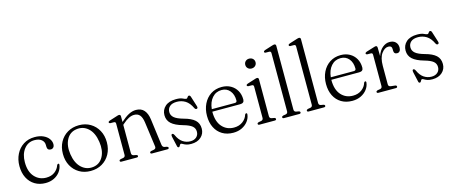

<svg xmlns="http://www.w3.org/2000/svg" viewBox="-45 -1312 4495 1905"><g transform="rotate(-15 2202.0 -359.5)"><path d="M420 -341.5Q420 -322.5 409.5 -310.5Q399 -298.5 382 -298.5Q345.5 -298.5 345.5 -338.5V-354Q345.5 -387.5 319.5 -408.5Q293.5 -429.5 247 -429.5Q181.5 -429.5 140.5 -377.2Q99.5 -325 99.5 -241.5Q99.5 -144.5 147 -92Q194.5 -39.5 266.5 -39.5Q319.5 -39.5 354.2 -65.8Q389 -92 402 -131.5Q408 -142.5 415 -142.5Q425.5 -142.5 424.5 -129Q419 -90 395.5 -58.5Q372 -27 333.8 -8.2Q295.5 10.5 247 10.5Q184.5 10.5 137.2 -18Q90 -46.5 63.8 -98Q37.5 -149.5 37.5 -219Q37.5 -286 64.8 -340.5Q92 -395 141.5 -426.8Q191 -458.5 257 -458.5Q307.5 -458.5 344 -442.2Q380.5 -426 400.2 -399.2Q420 -372.5 420 -341.5Z M712.5 -458.5Q778 -458.5 828.8 -428.2Q879.5 -398 908.2 -345.2Q937 -292.5 937 -223.5Q937 -155.5 908 -102.5Q879 -49.5 827.8 -19.5Q776.5 10.5 710 10.5Q644 10.5 593.5 -19.5Q543 -49.5 514.2 -102.2Q485.5 -155 485.5 -224Q485.5 -292 514.2 -345Q543 -398 594.2 -428.2Q645.5 -458.5 712.5 -458.5ZM746 -22Q813.5 -32 846.5 -93.8Q879.5 -155.5 866 -246.5Q852 -342 800.2 -389.2Q748.5 -436.5 677.5 -426Q608.5 -416 575.8 -354Q543 -292 556.5 -202Q571 -107 623.5 -59.5Q676 -12 746 -22Z M1139 -435.5V-377.5Q1185.5 -419.5 1223.2 -439Q1261 -458.5 1297.5 -458.5Q1351 -458.5 1380.5 -424.5Q1410 -390.5 1418 -329L1453.5 -59.5Q1457 -35 1477 -30.5L1501 -26Q1515 -22 1515 -12.5Q1515 0 1499 0H1341.5Q1325.5 0 1325.5 -12.5Q1325.5 -22 1339 -25.5L1366.5 -30.5Q1391.5 -35.5 1388.5 -59L1353.5 -315Q1346.5 -366.5 1326 -391.2Q1305.5 -416 1267.5 -416Q1241 -416 1212 -401.8Q1183 -387.5 1148 -356L1139 -348V-57.5Q1139 -35 1160 -30.5L1186 -25.5Q1200 -22 1200 -12.5Q1200 0 1184 0H1027.5Q1011.5 0 1011.5 -12.5Q1011.5 -22 1025.5 -26L1053 -31Q1074 -35.5 1074 -57V-377.5Q1074 -395.5 1058.5 -397L1018.5 -397.5Q1005.5 -399.5 1005.5 -409Q1005.5 -418.5 1020.5 -423.5L1093 -446.5Q1114.5 -454 1122 -454Q1139 -454 1139 -435.5Z M1741.5 -18Q1780.5 -18 1803.8 -39.2Q1827 -60.5 1827 -94Q1827 -129.5 1800.8 -151.5Q1774.5 -173.5 1712.5 -191Q1632.5 -213.5 1595.2 -247.5Q1558 -281.5 1558 -334Q1558 -388.5 1597.2 -423.8Q1636.5 -459 1709 -459Q1753.5 -459 1776.5 -447.5Q1799.5 -436 1810.5 -436Q1820 -436 1826 -447.8Q1832 -459.5 1842.5 -459.5Q1854 -459.5 1859.5 -443L1892 -340.5Q1899.5 -318 1886.5 -313.5Q1872.5 -308.5 1863.5 -325Q1836 -383.5 1797 -407.5Q1758 -431.5 1711 -431.5Q1661.5 -431.5 1637 -409.2Q1612.5 -387 1612.5 -351.5Q1612.5 -317 1640.8 -293.5Q1669 -270 1734 -252Q1809.5 -232 1845.5 -199Q1881.5 -166 1881.5 -111Q1881.5 -59 1844 -24.8Q1806.5 9.5 1742.5 9.5Q1711.5 9.5 1691.8 2.5Q1672 -4.5 1660.5 -11.8Q1649 -19 1642.5 -19Q1636.5 -19 1632.2 -12Q1628 -5 1624 2Q1620 9 1613.5 9Q1602 9 1599 -5L1576.5 -104Q1570.5 -131 1581.5 -134.5Q1594 -139 1604.5 -118.5Q1628 -65.5 1663.5 -41.8Q1699 -18 1741.5 -18Z M2354.5 -283.5Q2354.5 -245.5 2312.5 -245.5H2026.5Q2026 -244 2026 -242Q2026 -143.5 2073 -90.5Q2120 -37.5 2194.5 -37.5Q2248 -37.5 2284.8 -65.2Q2321.5 -93 2333 -133Q2338.5 -143.5 2346 -143.5Q2356 -143.5 2355.5 -130Q2351.5 -92 2327.5 -60Q2303.5 -28 2264.5 -8.8Q2225.5 10.5 2175 10.5Q2110.5 10.5 2063 -18Q2015.5 -46.5 1989.8 -98Q1964 -149.5 1964 -218Q1964 -286 1990.5 -340.5Q2017 -395 2065.2 -426.8Q2113.5 -458.5 2178.5 -458.5Q2230 -458.5 2269.8 -436.2Q2309.5 -414 2332 -374.5Q2354.5 -335 2354.5 -283.5ZM2170 -429.5Q2111 -429.5 2072.8 -386.2Q2034.5 -343 2027.5 -271H2263.5Q2286 -271 2286 -291.5Q2286 -353.5 2254.2 -391.5Q2222.5 -429.5 2170 -429.5Z M2514 -558.5Q2491.5 -558.5 2476.8 -572.8Q2462 -587 2462 -609Q2462 -631 2476.8 -645.2Q2491.5 -659.5 2514 -659.5Q2537.5 -659.5 2552.5 -645.2Q2567.5 -631 2567.5 -609Q2567.5 -587.5 2552.5 -573Q2537.5 -558.5 2514 -558.5ZM2556.5 -435.5V-57.5Q2556.5 -35.5 2577.5 -31L2603.5 -26.5Q2618 -22.5 2618 -12.5Q2618 0 2601.5 0H2445Q2429 0 2429 -12.5Q2429 -22 2443 -26L2470.5 -31Q2491.5 -36 2491.5 -57V-377.5Q2491.5 -395.5 2476 -397L2436 -397.5Q2423 -399.5 2423 -409Q2423 -418.5 2438 -423.5L2510.5 -446.5Q2531.5 -454 2539 -454Q2556.5 -454 2556.5 -435.5Z M2808.5 -712.5V-57.5Q2808.5 -35.5 2829.5 -31L2855.5 -26.5Q2870 -22.5 2870 -12.5Q2870 0 2853.5 0H2697Q2681 0 2681 -12.5Q2681 -22 2695.5 -26.5L2722.5 -31Q2743.5 -35.5 2743.5 -57V-654.5Q2743.5 -672.5 2728 -674L2688 -674.5Q2675 -676 2675 -686Q2675 -695.5 2690 -700.5L2762.5 -723.5Q2783.5 -730.5 2791 -730.5Q2808.5 -730.5 2808.5 -712.5Z M3062 -712.5V-57.5Q3062 -35.5 3083 -31L3109 -26.5Q3123.5 -22.5 3123.5 -12.5Q3123.5 0 3107 0H2950.5Q2934.5 0 2934.5 -12.5Q2934.5 -22 2949 -26.5L2976 -31Q2997 -35.5 2997 -57V-654.5Q2997 -672.5 2981.5 -674L2941.5 -674.5Q2928.5 -676 2928.5 -686Q2928.5 -695.5 2943.5 -700.5L3016 -723.5Q3037 -730.5 3044.5 -730.5Q3062 -730.5 3062 -712.5Z M3577 -283.5Q3577 -245.5 3535 -245.5H3249Q3248.5 -244 3248.5 -242Q3248.5 -143.5 3295.5 -90.5Q3342.5 -37.5 3417 -37.5Q3470.5 -37.5 3507.2 -65.2Q3544 -93 3555.5 -133Q3561 -143.5 3568.5 -143.5Q3578.5 -143.5 3578 -130Q3574 -92 3550 -60Q3526 -28 3487 -8.8Q3448 10.5 3397.5 10.5Q3333 10.5 3285.5 -18Q3238 -46.5 3212.2 -98Q3186.5 -149.5 3186.5 -218Q3186.5 -286 3213 -340.5Q3239.5 -395 3287.8 -426.8Q3336 -458.5 3401 -458.5Q3452.5 -458.5 3492.2 -436.2Q3532 -414 3554.5 -374.5Q3577 -335 3577 -283.5ZM3392.5 -429.5Q3333.5 -429.5 3295.2 -386.2Q3257 -343 3250 -271H3486Q3508.5 -271 3508.5 -291.5Q3508.5 -353.5 3476.8 -391.5Q3445 -429.5 3392.5 -429.5Z M3775.5 -434.5 3777 -347Q3795 -401.5 3829.5 -430Q3864 -458.5 3903 -458.5Q3941.5 -458.5 3963.5 -436.8Q3985.5 -415 3985.5 -379Q3985.5 -356 3975.2 -343.5Q3965 -331 3949 -331Q3915 -331 3915 -368V-382.5Q3915 -417 3879 -417Q3841.5 -417 3809.5 -373.8Q3777.5 -330.5 3777.5 -247V-57.5Q3777.5 -34.5 3801 -31.5L3845.5 -26.5Q3861.5 -24 3861.5 -12.5Q3861.5 0 3845 0H3667Q3650.5 0 3650.5 -12.5Q3650.5 -22 3665 -26.5L3692 -31Q3713 -35.5 3713 -57V-377.5Q3713 -396 3698 -397L3657.5 -397.5Q3644.5 -399.5 3644.5 -409Q3644.5 -418.5 3659.5 -424L3732 -446.5Q3753.5 -453.5 3760 -453.5Q3774.5 -453.5 3775.5 -434.5Z M4218.5 -18Q4257.5 -18 4280.8 -39.2Q4304 -60.5 4304 -94Q4304 -129.5 4277.8 -151.5Q4251.5 -173.5 4189.5 -191Q4109.5 -213.5 4072.2 -247.5Q4035 -281.5 4035 -334Q4035 -388.5 4074.2 -423.8Q4113.5 -459 4186 -459Q4230.5 -459 4253.5 -447.5Q4276.5 -436 4287.5 -436Q4297 -436 4303 -447.8Q4309 -459.5 4319.5 -459.5Q4331 -459.5 4336.5 -443L4369 -340.5Q4376.5 -318 4363.5 -313.5Q4349.5 -308.5 4340.5 -325Q4313 -383.5 4274 -407.5Q4235 -431.5 4188 -431.5Q4138.5 -431.5 4114 -409.2Q4089.5 -387 4089.5 -351.5Q4089.5 -317 4117.8 -293.5Q4146 -270 4211 -252Q4286.5 -232 4322.5 -199Q4358.5 -166 4358.5 -111Q4358.5 -59 4321 -24.8Q4283.5 9.5 4219.5 9.5Q4188.5 9.5 4168.8 2.5Q4149 -4.5 4137.5 -11.8Q4126 -19 4119.5 -19Q4113.5 -19 4109.2 -12Q4105 -5 4101 2Q4097 9 4090.5 9Q4079 9 4076 -5L4053.5 -104Q4047.5 -131 4058.5 -134.5Q4071 -139 4081.5 -118.5Q4105 -65.5 4140.5 -41.8Q4176 -18 4218.5 -18Z"/></g></svg>

Font: Fraunces 72pt S050 Light
Style: Regular
Weight: 300
Version: Version 1.000; ttfautohint (v1.8.3)